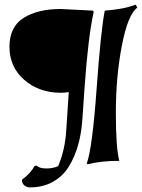

<svg xmlns="http://www.w3.org/2000/svg" viewBox="-20 -697 615 832"><path d="M243 -658 382 -651 386 -646Q362 -536 347 -325L337 -181Q329 -57 278 25Q252 67 209 91Q166 115 110 115Q95 115 85 106Q75 97 75 82Q112 55 130 22L139 21Q152 33 181 33Q210 33 232 23Q262 -48 267 -131L278 -298Q260 -295 244 -295Q149 -295 85 -351Q21 -407 21 -494Q21 -581 82.5 -619.5Q144 -658 243 -658ZM497 0Q416 0 360 15L356 11Q380 -54 398.5 -310Q417 -566 434 -651Q518 -657 568 -677L575 -664Q534 -634 508 -499Q482 -364 482 -210Q482 -56 497 0Z"/></svg>

Font: Almendra
Style: Bold Italic
Weight: 700
Italic angle: -12°
Designer: Ana Sanfelippo
Foundry: Ana Sanfelippo
Version: Version 1.004